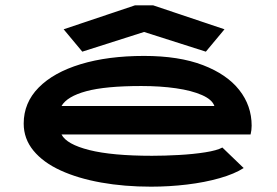

<svg xmlns="http://www.w3.org/2000/svg" viewBox="-20 -691 1040 721"><path d="M547 10Q447 10 360 -5.5Q273 -21 207.5 -51Q142 -81 105.5 -125.5Q69 -170 69 -227Q69 -305 125 -362Q181 -419 283 -450Q385 -481 521 -481Q652 -481 742 -446.5Q832 -412 878.5 -353Q925 -294 925 -219Q925 -211 924 -202.5Q923 -194 921 -186H211Q230 -149 315.5 -127.5Q401 -106 551 -106Q598 -106 652 -109Q706 -112 750.5 -119Q795 -126 815 -137L895 -60Q861 -38 805 -22Q749 -6 682 2Q615 10 547 10ZM211 -293H785Q777 -317 738.5 -334Q700 -351 641 -359.5Q582 -368 511 -368Q376 -368 304 -348.5Q232 -329 211 -293ZM289 -497 219 -581 487 -671H555L823 -581L753 -497L521 -571Z"/></svg>

Font: Inconsolata UltraExpanded Black
Style: Regular
Weight: 900
Width: 9
Monospace: yes
Designer: Raph Levien, Cyreal, Brenton Simpson
Foundry: Raph Levien, Cyreal, Google
Version: Version 3.001; ttfautohint (v1.8.2.53-6de2)